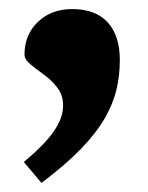

<svg xmlns="http://www.w3.org/2000/svg" viewBox="-20 -209 325 423"><path d="M32.5 148Q80 108 99.5 79Q119 50 119 23.5Q119 0.5 106.2 -16Q93.5 -32.5 76.5 -44.8Q59.5 -57 46.8 -67.5Q34 -78 34 -89Q34 -132 63.2 -160.5Q92.5 -189 139 -189Q190.5 -189 217.2 -159.8Q244 -130.5 244 -76.5Q244 -44 236.8 -12.5Q229.5 19 211 51.2Q192.5 83.5 158.8 118.5Q125 153.5 71.5 194Z"/></svg>

Font: Newsreader ExtraBold
Style: Regular
Weight: 800
Designer: Hugues Gentile
Foundry: Production Type
Version: Version 1.003